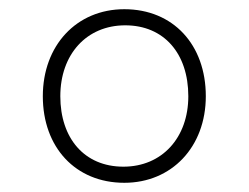

<svg xmlns="http://www.w3.org/2000/svg" viewBox="-20 -529 540 417"><path d="M250 -132C353 -132 427 -210 427 -320C427 -432 356 -509 250 -509C146 -509 73 -430 73 -320C73 -209 144 -132 250 -132ZM248 -167C163 -167 111 -229 111 -320C111 -411 168 -474 252 -474C336 -474 389 -413 389 -320C389 -230 332 -167 248 -167Z"/></svg>

Font: Noto Sans SemiCondensed ExtraLight
Style: Italic
Weight: 200
Width: 4
Italic angle: -12°
Designer: Monotype Design Team
Foundry: Monotype Imaging Inc.
Version: Version 2.013